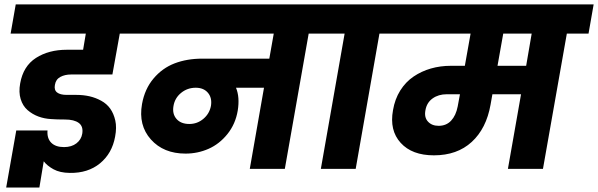

<svg xmlns="http://www.w3.org/2000/svg" viewBox="-20 -760 2691 864"><path d="M27.8 -608.9 50.8 -740.2H671.9L648.9 -608.9H519L505.9 -536.1L485.8 -424.8H299.8Q272 -424.8 251.5 -413.8Q231 -402.8 227.1 -377.9Q222.7 -355 236.8 -344Q251 -333 279.8 -333H323.2Q355 -333 382.8 -326.7Q410.6 -320.3 435.5 -306.6Q460.4 -293 476.1 -271Q491.7 -249 498.8 -217.8Q505.9 -186.5 498 -145Q484.4 -69.8 430.2 -25.1Q376 19.5 293.9 18.1Q249.5 17.6 220.7 1.7Q191.9 -14.2 176.8 -34.2L157.2 84H7.8L53.2 -172.9H193.8Q190.9 -137.7 210.4 -117.9Q230 -98.1 268.1 -98.1Q302.2 -98.1 324 -115Q345.7 -131.8 350.1 -158.2Q355.5 -191.4 334.5 -206.8Q313.5 -222.2 272.9 -222.2Q234.9 -222.2 210.9 -224.1Q180.2 -225.6 153.1 -235.6Q126 -245.6 104.2 -264.4Q82.5 -283.2 73 -314.2Q63.5 -345.2 70.8 -384.8Q84.5 -462.4 141.8 -499.3Q199.2 -536.1 280.8 -536.1H354L366.2 -608.9Z M832 -202.1Q867.7 -202.1 895 -225.1Q922.4 -248 929.2 -283.2Q935.1 -319.3 915.8 -342.3Q896.5 -365.2 860.8 -365.2Q823.2 -365.2 794.9 -342Q766.6 -318.8 760.7 -283.2Q754.4 -247.6 774.2 -224.9Q793.9 -202.1 832 -202.1ZM609.9 -608.9 632.8 -740.2H1489.7L1466.8 -608.9H1369.1L1261.7 0H1104L1168 -365.2H1042Q1059.6 -322.8 1049.8 -262.2Q1039.6 -201.7 1003.4 -156.7Q967.3 -111.8 918.5 -90.3Q869.6 -68.8 814.9 -68.8Q715.8 -68.8 658.9 -132.6Q602.1 -196.3 619.1 -292Q631.3 -359.9 670.9 -406.7Q710.4 -453.6 765.9 -474.9Q821.3 -496.1 890.1 -496.1H1191.9L1211.9 -608.9Z M1423.8 0 1530.8 -608.9H1432.6L1455.6 -740.2H1808.6L1785.6 -608.9H1687.5L1580.6 0Z M1953.6 -193.8Q1988.3 -193.8 2010 -217Q2031.7 -240.2 2039.6 -280.8L2049.8 -335.9H1990.7Q1953.1 -335.9 1926.8 -317.1Q1900.4 -298.3 1894.5 -264.2Q1888.2 -231.9 1905.8 -212.9Q1923.3 -193.8 1953.6 -193.8ZM2347.7 -463.9 2372.6 -608.9H2244.6L2218.8 -463.9ZM1751.5 -608.9 1774.4 -740.2H2651.4L2628.4 -608.9H2530.8L2423.3 0H2265.6L2324.7 -335.9H2195.8L2187.5 -289.1Q2168.5 -181.6 2102.8 -121.3Q2037.1 -61 1932.6 -61Q1834 -61 1783 -117.2Q1731.9 -173.3 1748.5 -264.2Q1756.8 -314 1781.2 -352.8Q1805.7 -391.6 1841.1 -415.5Q1876.5 -439.5 1918.9 -451.7Q1961.4 -463.9 2008.8 -463.9H2071.8L2097.7 -608.9Z"/></svg>

Font: SVN-Poppins
Style: Bold Italic
Weight: 700
Italic angle: -10°
Designer: Ninad Kale (Devanagari), Jonny Pinhorn (Latin)
Foundry: Indian Type Foundry
Version: Version 3.002 2017